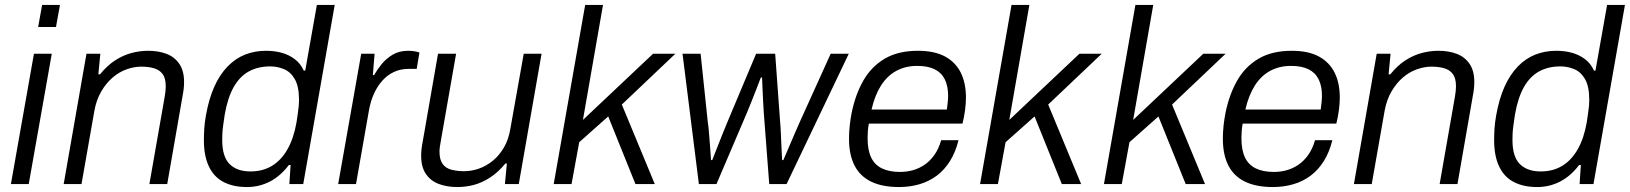

<svg xmlns="http://www.w3.org/2000/svg" viewBox="-20 -743 6579 775"><path d="M134 -634 150 -723H222L206 -634ZM24 0 117 -526H189L96 0Z M237 0 329 -526H385L377 -443H384Q413 -479 445 -499.5Q477 -520 510.5 -529Q544 -538 578 -538Q620 -538 652.5 -525.5Q685 -513 704 -485Q723 -457 723 -412Q723 -399 721.5 -385Q720 -371 717 -356L655 0H583L645 -354Q647 -365 648 -376Q649 -387 649 -395Q649 -427 636.5 -444Q624 -461 601.5 -467.5Q579 -474 550 -474Q521 -474 490.5 -463Q460 -452 434 -429.5Q408 -407 388.5 -373.5Q369 -340 361 -296L309 0Z M977 12Q921 12 882 -8.5Q843 -29 823 -71.5Q803 -114 803 -177Q803 -199 804.5 -223.5Q806 -248 811 -276Q823 -344 845 -393Q867 -442 898.5 -474.5Q930 -507 969 -522.5Q1008 -538 1054 -538Q1088 -538 1117 -530Q1146 -522 1169.5 -504.5Q1193 -487 1206 -458H1212L1259 -723H1331L1204 0H1148L1153 -77H1146Q1112 -32 1069 -10Q1026 12 977 12ZM991 -51Q1041 -51 1078.5 -74Q1116 -97 1141 -141.5Q1166 -186 1177 -250Q1180 -272 1182.5 -288Q1185 -304 1186 -316.5Q1187 -329 1187 -339Q1187 -394 1170 -423.5Q1153 -453 1126 -464Q1099 -475 1071 -475Q1022 -475 985 -455Q948 -435 923.5 -392Q899 -349 887 -280Q883 -253 880.5 -234.5Q878 -216 877.5 -203Q877 -190 877 -178Q877 -110 907 -80.5Q937 -51 991 -51Z M1345 0 1438 -526H1492L1485 -440H1490Q1502 -461 1520 -483.5Q1538 -506 1564.5 -522Q1591 -538 1628 -538Q1644 -538 1656 -535.5Q1668 -533 1673 -531L1662 -465H1629Q1596 -465 1569 -452Q1542 -439 1522 -416Q1502 -393 1488.5 -362.5Q1475 -332 1469 -296L1417 0Z M1826 12Q1784 12 1751 -0.5Q1718 -13 1699 -41Q1680 -69 1680 -114Q1680 -127 1681.5 -141Q1683 -155 1686 -170L1748 -526H1821L1759 -172Q1757 -161 1755.5 -150.5Q1754 -140 1754 -131Q1754 -99 1766.5 -81.5Q1779 -64 1802 -58Q1825 -52 1853 -52Q1884 -52 1913.5 -62.5Q1943 -73 1969 -94Q1995 -115 2014 -147.5Q2033 -180 2040 -223L2094 -526H2166L2074 0H2018L2026 -83H2020Q1991 -48 1959 -27Q1927 -6 1894 3Q1861 12 1826 12Z M2215 0 2342 -723H2414L2333 -259L2616 -526H2706L2490 -321L2623 0H2545L2435 -273L2318 -169L2287 0Z M2801 0 2735 -526H2808L2837 -250Q2840 -232 2842 -204Q2844 -176 2846.5 -147.5Q2849 -119 2850 -97H2855Q2864 -120 2875 -148Q2886 -176 2897 -203.5Q2908 -231 2916 -250L3032 -526H3109L3129 -250Q3131 -230 3132 -202.5Q3133 -175 3134.5 -147Q3136 -119 3137 -97H3142Q3151 -118 3163 -146Q3175 -174 3187 -202Q3199 -230 3208 -250L3333 -526H3406L3155 0H3085L3063 -288Q3062 -306 3060.5 -331Q3059 -356 3058 -382.5Q3057 -409 3056 -430H3051Q3043 -410 3033 -383Q3023 -356 3012.5 -331Q3002 -306 2995 -288L2872 0Z M3609 12Q3541 12 3496 -10Q3451 -32 3429 -75.5Q3407 -119 3407 -183Q3407 -210 3410 -237Q3413 -264 3418 -289Q3433 -362 3465 -418Q3497 -474 3551 -506Q3605 -538 3685 -538Q3752 -538 3794.5 -515Q3837 -492 3858 -450Q3879 -408 3879 -349Q3879 -326 3875.5 -299Q3872 -272 3865 -244H3487Q3484 -228 3483 -213.5Q3482 -199 3482 -185Q3482 -137 3496.5 -107Q3511 -77 3540.5 -63Q3570 -49 3613 -49Q3640 -49 3665 -56Q3690 -63 3712 -78Q3734 -93 3751.5 -117.5Q3769 -142 3779 -177H3849Q3837 -129 3815 -93.5Q3793 -58 3762 -34.5Q3731 -11 3692 0.5Q3653 12 3609 12ZM3498 -301H3802Q3804 -317 3805.5 -330.5Q3807 -344 3807 -357Q3807 -396 3793.5 -423Q3780 -450 3752.5 -463.5Q3725 -477 3682 -477Q3635 -477 3598 -457Q3561 -437 3536 -397.5Q3511 -358 3498 -301Z M3936 0 4063 -723H4135L4054 -259L4337 -526H4427L4211 -321L4344 0H4266L4156 -273L4039 -169L4008 0Z M4436 0 4563 -723H4635L4554 -259L4837 -526H4927L4711 -321L4844 0H4766L4656 -273L4539 -169L4508 0Z M5118 12Q5050 12 5005 -10Q4960 -32 4938 -75.5Q4916 -119 4916 -183Q4916 -210 4919 -237Q4922 -264 4927 -289Q4942 -362 4974 -418Q5006 -474 5060 -506Q5114 -538 5194 -538Q5261 -538 5303.5 -515Q5346 -492 5367 -450Q5388 -408 5388 -349Q5388 -326 5384.5 -299Q5381 -272 5374 -244H4996Q4993 -228 4992 -213.5Q4991 -199 4991 -185Q4991 -137 5005.5 -107Q5020 -77 5049.5 -63Q5079 -49 5122 -49Q5149 -49 5174 -56Q5199 -63 5221 -78Q5243 -93 5260.5 -117.5Q5278 -142 5288 -177H5358Q5346 -129 5324 -93.5Q5302 -58 5271 -34.5Q5240 -11 5201 0.5Q5162 12 5118 12ZM5007 -301H5311Q5313 -317 5314.5 -330.5Q5316 -344 5316 -357Q5316 -396 5302.5 -423Q5289 -450 5261.5 -463.5Q5234 -477 5191 -477Q5144 -477 5107 -457Q5070 -437 5045 -397.5Q5020 -358 5007 -301Z M5445 0 5537 -526H5593L5585 -443H5592Q5621 -479 5653 -499.5Q5685 -520 5718.5 -529Q5752 -538 5786 -538Q5828 -538 5860.5 -525.5Q5893 -513 5912 -485Q5931 -457 5931 -412Q5931 -399 5929.5 -385Q5928 -371 5925 -356L5863 0H5791L5853 -354Q5855 -365 5856 -376Q5857 -387 5857 -395Q5857 -427 5844.5 -444Q5832 -461 5809.5 -467.5Q5787 -474 5758 -474Q5729 -474 5698.5 -463Q5668 -452 5642 -429.5Q5616 -407 5596.5 -373.5Q5577 -340 5569 -296L5517 0Z M6185 12Q6129 12 6090 -8.5Q6051 -29 6031 -71.5Q6011 -114 6011 -177Q6011 -199 6012.5 -223.5Q6014 -248 6019 -276Q6031 -344 6053 -393Q6075 -442 6106.5 -474.5Q6138 -507 6177 -522.5Q6216 -538 6262 -538Q6296 -538 6325 -530Q6354 -522 6377.5 -504.5Q6401 -487 6414 -458H6420L6467 -723H6539L6412 0H6356L6361 -77H6354Q6320 -32 6277 -10Q6234 12 6185 12ZM6199 -51Q6249 -51 6286.5 -74Q6324 -97 6349 -141.5Q6374 -186 6385 -250Q6388 -272 6390.5 -288Q6393 -304 6394 -316.5Q6395 -329 6395 -339Q6395 -394 6378 -423.5Q6361 -453 6334 -464Q6307 -475 6279 -475Q6230 -475 6193 -455Q6156 -435 6131.5 -392Q6107 -349 6095 -280Q6091 -253 6088.5 -234.5Q6086 -216 6085.5 -203Q6085 -190 6085 -178Q6085 -110 6115 -80.5Q6145 -51 6199 -51Z"/></svg>

Font: Archivo SemiBold Light
Style: Italic
Weight: 300
Italic angle: -10°
Version: Version 2.001